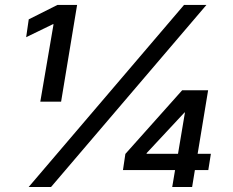

<svg xmlns="http://www.w3.org/2000/svg" viewBox="-20 -747 932 767"><path d="M193.9 -650.2 141 -340.9H224.1L288 -727.3H209.5L94.8 -669.7L84.5 -598.4L191.1 -650.2ZM715.2 -727.3 94.5 0H183.9L804.7 -727.3ZM822.4 -132.5H769.5L811.4 -386.4H707.7L480.8 -132.1L471.2 -67.5H679.3L668 0H747.5L758.5 -67.5H812.1ZM566.1 -135.7 717 -297.6H718.8L691.1 -132.5H565.3Z"/></svg>

Font: TID UI Medium
Style: Italic
Weight: 500
Italic angle: -9.39999°
Designer: The TID Project Authors
Foundry: Bakken & Bæck
Version: Version 1.001;hotconv 1.0.109;makeotfexe 2.5.65596